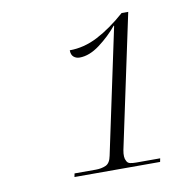

<svg xmlns="http://www.w3.org/2000/svg" viewBox="-58 -874 515 541"><g transform="rotate(-10 200.0 -603.0)"><path d="M113 -387 115 -397H176Q192 -397 204.5 -402.5Q217 -408 221 -429L297 -787L296 -788Q274 -761 244 -738.5Q214 -716 186 -716Q176 -716 169 -722Q162 -728 162 -741Q203 -741 242.5 -761.5Q282 -782 324 -819H343L262 -438Q258 -417 264 -407Q267 -400 274.5 -398.5Q282 -397 291 -397H360L358 -387Z"/></g></svg>

Font: Noto Serif Display ExtraLight
Style: Italic
Weight: 200
Italic angle: -12°
Designer: Monotype Design Team
Foundry: Monotype Imaging Inc.
Version: Version 2.009